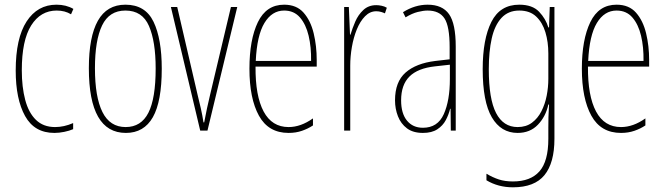

<svg xmlns="http://www.w3.org/2000/svg" viewBox="-20 -557 2835 819"><path d="M212 10Q127 10 87 -62Q47 -134 47 -256Q47 -394 93.5 -465.5Q140 -537 221 -537Q262 -537 293 -519L283 -496Q257 -512 222 -512Q153 -512 113 -448.5Q73 -385 73 -257Q73 -186 87.5 -131Q102 -76 133.5 -45.5Q165 -15 215 -15Q253 -15 292 -32V-6Q276 1 254 5.5Q232 10 212 10Z M670 -264Q670 -124 632 -57Q594 10 517 10Q359 10 359 -266Q359 -400 397.5 -468.5Q436 -537 515 -537Q600 -537 635 -464Q670 -391 670 -264ZM385 -266Q385 -143 417 -79Q449 -15 516 -15Q582 -15 613 -76Q644 -137 644 -265Q644 -380 615.5 -446Q587 -512 515 -512Q446 -512 415.5 -448.5Q385 -385 385 -266Z M834 0 709 -527H736L823 -152Q830 -124 836.5 -95.5Q843 -67 848 -35H851Q857 -66 863 -95Q869 -124 876 -152L965 -527H992L865 0Z M1192 -537Q1245 -537 1275 -503Q1305 -469 1318 -415Q1331 -361 1331 -301V-273H1070Q1069 -148 1104.5 -81.5Q1140 -15 1211 -15Q1263 -15 1315 -52V-22Q1294 -8 1268 1Q1242 10 1211 10Q1125 10 1084.5 -63.5Q1044 -137 1044 -264Q1044 -388 1080 -462.5Q1116 -537 1192 -537ZM1192 -512Q1140 -512 1108 -459Q1076 -406 1071 -297H1307Q1308 -356 1296.5 -404.5Q1285 -453 1259.5 -482.5Q1234 -512 1192 -512Z M1585 -535Q1595 -535 1607.5 -532.5Q1620 -530 1630 -524L1622 -500Q1616 -503 1606 -506Q1596 -509 1585 -509Q1558 -509 1537 -487.5Q1516 -466 1502 -431.5Q1488 -397 1481 -356.5Q1474 -316 1474 -277V0H1448V-527H1468L1473 -409H1475Q1483 -436 1495.5 -465Q1508 -494 1530 -514.5Q1552 -535 1585 -535Z M1804 -537Q1867 -537 1895.5 -496.5Q1924 -456 1924 -358V0H1903L1902 -93H1900Q1894 -68 1881.5 -44.5Q1869 -21 1845.5 -5.5Q1822 10 1784 10Q1742 10 1716 -9.5Q1690 -29 1677.5 -61Q1665 -93 1665 -129Q1665 -208 1710 -247.5Q1755 -287 1837 -297L1898 -304V-355Q1898 -445 1876 -478.5Q1854 -512 1804 -512Q1786 -512 1762 -506Q1738 -500 1710 -483L1699 -505Q1750 -537 1804 -537ZM1836 -274Q1762 -266 1726.5 -230.5Q1691 -195 1691 -129Q1691 -73 1716 -42.5Q1741 -12 1784 -12Q1847 -12 1873 -70Q1899 -128 1899 -220V-281Z M2195 -537Q2251 -537 2279.5 -507Q2308 -477 2319 -440H2322L2325 -527H2345V35Q2345 138 2302.5 190Q2260 242 2168 242Q2105 242 2055 212V184Q2082 200 2108 208.5Q2134 217 2168 217Q2243 217 2281 174Q2319 131 2319 35V-12Q2319 -35 2319.5 -57.5Q2320 -80 2322 -111H2319Q2308 -60 2274.5 -25Q2241 10 2188 10Q2117 10 2078 -56.5Q2039 -123 2039 -262Q2039 -390 2076 -463.5Q2113 -537 2195 -537ZM2195 -512Q2148 -512 2119 -480.5Q2090 -449 2077.5 -393Q2065 -337 2065 -262Q2065 -135 2096 -75Q2127 -15 2188 -15Q2224 -15 2249 -33.5Q2274 -52 2289.5 -82.5Q2305 -113 2312 -149Q2319 -185 2319 -221V-329Q2319 -378 2306.5 -419.5Q2294 -461 2267 -486.5Q2240 -512 2195 -512Z M2610 -537Q2663 -537 2693 -503Q2723 -469 2736 -415Q2749 -361 2749 -301V-273H2488Q2487 -148 2522.5 -81.5Q2558 -15 2629 -15Q2681 -15 2733 -52V-22Q2712 -8 2686 1Q2660 10 2629 10Q2543 10 2502.5 -63.5Q2462 -137 2462 -264Q2462 -388 2498 -462.5Q2534 -537 2610 -537ZM2610 -512Q2558 -512 2526 -459Q2494 -406 2489 -297H2725Q2726 -356 2714.5 -404.5Q2703 -453 2677.5 -482.5Q2652 -512 2610 -512Z"/></svg>

Font: Noto Sans Gujarati ExtraCondensed Thin
Style: Regular
Weight: 100
Width: 2
Designer: Jelle Bosma - Monotype Design Team, Universal Thirst
Foundry: Monotype Imaging Inc.
Version: Version 2.106; ttfautohint (v1.8.4.7-5d5b)